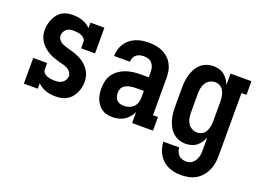

<svg xmlns="http://www.w3.org/2000/svg" viewBox="-109 -798 1718 1270"><g transform="rotate(20 750.0 -162.5)"><path d="M286 8Q269 8 252 5.5Q235 3 218.5 -2.5Q202 -8 187 -17.5Q172 -27 161 -39V0H63V-181H161V-136Q161 -122 171 -111.5Q181 -101 193.5 -96.5Q206 -92 220 -90Q234 -88 247 -88Q261 -88 275 -90.5Q289 -93 300.5 -101Q312 -109 319 -121.5Q326 -134 326 -148Q326 -163 316 -176.5Q306 -190 292 -197Q278 -204 262.5 -208Q247 -212 232 -216Q217 -220 202 -225Q187 -230 172.5 -237Q158 -244 145 -252.5Q132 -261 120.5 -271.5Q109 -282 99.5 -294.5Q90 -307 83.5 -321.5Q77 -336 74 -351.5Q71 -367 71 -383Q71 -403 75.5 -422.5Q80 -442 88 -460Q96 -478 108.5 -494Q121 -510 138 -520Q155 -530 175 -534Q195 -538 215 -538Q232 -538 249 -535.5Q266 -533 282 -527.5Q298 -522 313 -512.5Q328 -503 339 -491V-530H437V-349H339V-394Q339 -408 329.5 -418Q320 -428 307 -433Q294 -438 280.5 -440Q267 -442 254 -442Q240 -442 227 -439.5Q214 -437 204 -428.5Q194 -420 188 -408Q182 -396 182 -383Q182 -367 192 -354Q202 -341 216 -334Q230 -327 245 -322.5Q260 -318 275.5 -314Q291 -310 306 -305Q321 -300 335 -293.5Q349 -287 362.5 -278.5Q376 -270 387.5 -259Q399 -248 408.5 -235.5Q418 -223 424.5 -208.5Q431 -194 434 -178.5Q437 -163 437 -147Q437 -127 432.5 -107Q428 -87 419 -68.5Q410 -50 396.5 -34.5Q383 -19 365 -9Q347 1 327 4.5Q307 8 286 8Z M688 8Q669 8 650 4Q631 0 615 -10.5Q599 -21 587 -37Q575 -53 568 -70.5Q561 -88 558 -107.5Q555 -127 555 -146Q555 -172 561 -198Q567 -224 582 -245.5Q597 -267 619 -282.5Q641 -298 665.5 -306.5Q690 -315 716 -318.5Q742 -322 769 -322H825V-361Q825 -377 820.5 -392.5Q816 -408 805.5 -420Q795 -432 779.5 -437Q764 -442 748 -442Q734 -442 720 -438.5Q706 -435 695 -426Q684 -417 678.5 -403.5Q673 -390 673 -376H561Q561 -399 567.5 -422Q574 -445 586.5 -464.5Q599 -484 617.5 -498.5Q636 -513 657.5 -522Q679 -531 702 -534.5Q725 -538 748 -538Q773 -538 797.5 -534Q822 -530 844 -520Q866 -510 884.5 -493.5Q903 -477 915 -455.5Q927 -434 932 -410Q937 -386 937 -361V-96H972V0H825V-77Q816 -58 802 -41.5Q788 -25 770 -13.5Q752 -2 731 3Q710 8 688 8ZM734 -88Q752 -88 770 -94Q788 -100 801 -113Q814 -126 819.5 -144Q825 -162 825 -180V-226H769Q757 -226 745.5 -225Q734 -224 722.5 -221Q711 -218 700.5 -212.5Q690 -207 682 -199Q674 -191 670.5 -179.5Q667 -168 667 -157Q667 -143 671 -129.5Q675 -116 684 -106Q693 -96 706.5 -92Q720 -88 734 -88Z M1247 213Q1223 213 1200 209Q1177 205 1155.5 195.5Q1134 186 1116.5 170Q1099 154 1087 134Q1075 114 1068.5 91Q1062 68 1061 45H1173Q1173 59 1178.5 73Q1184 87 1194 97.5Q1204 108 1218 112.5Q1232 117 1247 117Q1260 117 1272 113Q1284 109 1293.5 100Q1303 91 1309.5 79.5Q1316 68 1319.5 56Q1323 44 1324 31Q1325 18 1325 5V-81Q1318 -62 1306.5 -45Q1295 -28 1279 -15.5Q1263 -3 1243 2.5Q1223 8 1203 8Q1179 8 1156 0Q1133 -8 1115 -24Q1097 -40 1085.5 -61Q1074 -82 1067 -105Q1060 -128 1057.5 -152Q1055 -176 1055 -200V-330Q1055 -354 1057.5 -378Q1060 -402 1067 -425Q1074 -448 1085.5 -469Q1097 -490 1115 -506Q1133 -522 1156 -530Q1179 -538 1203 -538Q1223 -538 1243 -532.5Q1263 -527 1279 -514.5Q1295 -502 1306.5 -485Q1318 -468 1325 -449V-530H1472V-434H1437V5Q1437 32 1433 58.5Q1429 85 1418 109.5Q1407 134 1389.5 154.5Q1372 175 1349 188.5Q1326 202 1299.5 207.5Q1273 213 1247 213ZM1249 -88Q1262 -88 1274 -92Q1286 -96 1295.5 -105Q1305 -114 1310.5 -125.5Q1316 -137 1319.5 -149.5Q1323 -162 1324 -174.5Q1325 -187 1325 -200V-330Q1325 -343 1324 -355.5Q1323 -368 1319.5 -380.5Q1316 -393 1310.5 -404.5Q1305 -416 1295.5 -425Q1286 -434 1274 -438Q1262 -442 1249 -442Q1229 -442 1211.5 -432Q1194 -422 1184 -405.5Q1174 -389 1170.5 -369.5Q1167 -350 1167 -330V-200Q1167 -180 1170.5 -160.5Q1174 -141 1184 -124.5Q1194 -108 1211.5 -98Q1229 -88 1249 -88Z"/></g></svg>

Font: Iosevka Slab
Style: Bold
Weight: 700
Monospace: yes
Designer: Belleve Invis
Foundry: Belleve Invis
Version: Version 11.1.1; ttfautohint (v1.8.3)